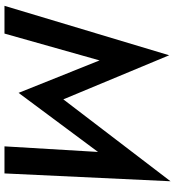

<svg xmlns="http://www.w3.org/2000/svg" viewBox="18 -800 782 858"><g transform="rotate(90 409.0 -371.0)"><path d="M250 -425 130 0H6L227 -736L424 -263L790 -742L755 0H634L659 -418L395 -63Z"/></g></svg>

Font: Jost* Medium
Style: Italic
Weight: 500
Italic angle: -10°
Version: Version 3.7